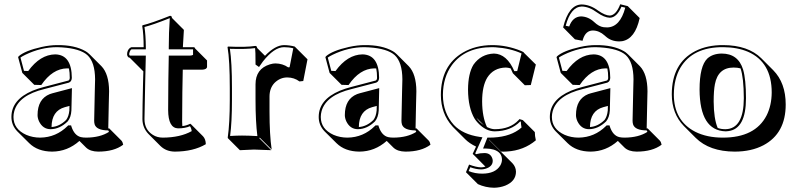

<svg xmlns="http://www.w3.org/2000/svg" viewBox="-20 -653 3788 911"><path d="M224.6 -50.3Q262.2 -52.7 293.9 -84Q306.2 -100.1 309.1 -128.9L309.6 -150.4L287.6 -144.5Q225.1 -127 224.6 -50.3ZM307.1 -328.1Q302.2 -328.6 298.3 -328.6Q229 -327.6 175.8 -249.5L142.6 -250.5L85.9 -307.1L65.9 -381.8L68.8 -386.2Q99.1 -412.6 177.7 -430.2Q217.8 -439 251 -439Q334 -439.9 385.7 -410.2Q395 -404.8 400.9 -398.9Q403.3 -396.5 405.3 -395L461.4 -338.9Q497.1 -301.8 497.6 -220.2Q497.6 -215.8 496.1 -159.7Q494.1 -72.8 493.7 -43.9H498L499.5 -42.5L556.2 14.2Q562.5 21.5 564.5 33.7Q521 66.4 445.8 66.4Q408.2 65.9 388.7 47.4L356.9 15.6Q300.3 65.9 227.5 66.4Q158.7 65.9 118.7 26.4L62 -29.8Q34.2 -58.6 34.2 -98.1Q34.2 -180.2 134.8 -222.7Q159.7 -232.9 188 -240.2L305.2 -271Q310.5 -274.4 311 -283.2Q311 -309.6 307.1 -328.1ZM311 -44.9Q310.1 -47.4 310.1 -47.9H308.1ZM426.8 -80.1Q426.8 -98.1 429.7 -217.8Q431.2 -272.5 431.2 -276.9Q430.7 -358.4 394.5 -391.6Q359.9 -422.4 273.9 -428.2Q261.2 -429.2 251 -429.2Q174.8 -429.2 100.1 -393.1Q85 -385.7 77.1 -379.9L93.8 -316.9L113.8 -315.9Q170.4 -394 242.2 -395Q320.3 -393.1 320.8 -283.2Q319.8 -266.6 308.1 -261.7V-261.2L190.4 -230.5Q69.3 -201.2 47.9 -126Q43.9 -111.8 43.9 -98.1Q43.9 -40.5 104.5 -13.2Q135.3 0 170.9 0Q246.1 -1 300.8 -55.2L303.7 -58.1H317.4L319.3 -51.3Q333.5 -9.8 363.8 -2.4Q374.5 0 389.2 0Q455.6 -0.5 497.1 -27.3Q495.6 -31.2 493.7 -34.2Q438.5 -34.7 429.2 -62.5Q426.8 -70.8 426.8 -80.1ZM321.3 -234.9 318.8 -128.9Q316.9 -96.2 301.3 -77.1Q263.7 -40.5 220.2 -40Q183.1 -40 165 -77.6Q158.2 -92.8 158.2 -106.9Q158.2 -183.1 216.3 -206.5Q222.7 -209 228.5 -210.4Z M595.7 -378.9Q590.8 -379.9 587.9 -382.3Q583 -388.2 583 -395Q583 -414.6 596.7 -425.8Q600.6 -428.2 604 -429.2H661.6Q661.6 -489.3 654.8 -529.8L656.7 -533.2Q697.3 -542.5 786.6 -578.1Q791 -577.6 793.5 -575.7Q795.4 -572.3 795.9 -567.9L852.5 -511.2Q848.6 -450.7 847.7 -429.2H897.9Q902.3 -428.7 904.3 -426.8Q905.3 -424.3 905.8 -422.9L962.4 -366.2V-335.4Q960.9 -323.2 938.5 -322.3H847.2L845.2 -215.3Q844.2 -159.7 844.2 -74.7Q844.2 -64 845.2 -54.7Q863.8 -56.6 882.8 -65.9Q885.3 -64 886.7 -63L943.4 -6.3Q956.1 7.3 956.5 31.2Q897.9 65.9 809.6 66.4Q768.1 65.9 741.2 39.6L684.6 -17.1Q656.2 -46.4 655.8 -87.9Q655.8 -142.1 658.7 -261.2L660.2 -314.5L652.3 -322.3ZM595.7 -389.2H671.9L668.9 -260.7Q666 -142.1 665.5 -87.9Q665.5 -38.1 705.1 -13.2Q725.6 0 752.9 0Q835 -0.5 889.6 -30.8Q887.7 -45.9 881.3 -54.2Q858.4 -43.9 824.7 -43.9Q778.3 -45.4 777.8 -130.9Q777.8 -217.8 778.8 -272.5L780.8 -389.2H881.8Q890.6 -389.6 896 -392.6V-418.9H780.8V-429.2Q780.8 -497.6 785.6 -566.9Q707 -535.6 665.5 -524.9Q671.4 -486.8 671.9 -429.2V-418.9H604Q597.2 -415.5 593.3 -399.9Q592.8 -397 592.8 -395Z M1237.3 -388.2Q1285.6 -438.5 1327.6 -439Q1355.5 -438.5 1378.4 -432.1L1382.3 -428.2L1439 -371.6L1418.9 -268.6L1400.9 -266.6Q1376 -285.2 1343.3 -285.6Q1308.6 -285.6 1282.2 -259.3Q1259.3 -234.9 1258.8 -196.3V-123.5Q1258.8 -14.2 1269 56.6L1212.4 0L1210.4 2.9L1267.1 59.6Q1265.6 59.6 1185.1 56.6L1118.2 59.6L1061.5 2.9L1060.5 0Q1070.3 -68.4 1070.3 -180.2V-234.9Q1070.3 -367.7 1059.6 -429.2L1061.5 -432.1Q1147 -428.2 1191.4 -435.1Q1195.3 -434.6 1197.3 -433.1Q1199.2 -429.7 1200.7 -424.8ZM1214.8 -343.3 1209 -335 1192.4 -346.7V-352.1Q1192.4 -412.6 1190.4 -423.3V-424.3V-424.8Q1148.9 -418.9 1070.8 -421.4Q1080.6 -356.9 1080.6 -234.9V-180.2Q1080.6 -72.3 1071.8 -7.8Q1102.1 -9.8 1128.4 -9.8Q1157.2 -9.8 1201.2 -7.3Q1192.4 -76.2 1192.4 -180.2V-252.9Q1192.4 -326.7 1260.7 -347.7Q1275.4 -352.1 1286.6 -352.1Q1321.3 -351.6 1347.2 -333.5L1354 -334L1371.6 -423.8Q1351.1 -429.2 1327.6 -429.2Q1281.2 -429.2 1227.5 -361.3Q1220.7 -351.6 1214.8 -343.3Z M1682.6 -50.3Q1720.2 -52.7 1752 -84Q1764.2 -100.1 1767.1 -128.9L1767.6 -150.4L1745.6 -144.5Q1683.1 -127 1682.6 -50.3ZM1765.1 -328.1Q1760.3 -328.6 1756.3 -328.6Q1687 -327.6 1633.8 -249.5L1600.6 -250.5L1543.9 -307.1L1523.9 -381.8L1526.9 -386.2Q1557.1 -412.6 1635.7 -430.2Q1675.8 -439 1709 -439Q1792 -439.9 1843.8 -410.2Q1853 -404.8 1858.9 -398.9Q1861.3 -396.5 1863.3 -395L1919.4 -338.9Q1955.1 -301.8 1955.6 -220.2Q1955.6 -215.8 1954.1 -159.7Q1952.1 -72.8 1951.7 -43.9H1956.1L1957.5 -42.5L2014.2 14.2Q2020.5 21.5 2022.5 33.7Q1979 66.4 1903.8 66.4Q1866.2 65.9 1846.7 47.4L1814.9 15.6Q1758.3 65.9 1685.5 66.4Q1616.7 65.9 1576.7 26.4L1520 -29.8Q1492.2 -58.6 1492.2 -98.1Q1492.2 -180.2 1592.8 -222.7Q1617.7 -232.9 1646 -240.2L1763.2 -271Q1768.6 -274.4 1769 -283.2Q1769 -309.6 1765.1 -328.1ZM1769 -44.9Q1768.1 -47.4 1768.1 -47.9H1766.1ZM1884.8 -80.1Q1884.8 -98.1 1887.7 -217.8Q1889.2 -272.5 1889.2 -276.9Q1888.7 -358.4 1852.5 -391.6Q1817.9 -422.4 1731.9 -428.2Q1719.2 -429.2 1709 -429.2Q1632.8 -429.2 1558.1 -393.1Q1543 -385.7 1535.2 -379.9L1551.8 -316.9L1571.8 -315.9Q1628.4 -394 1700.2 -395Q1778.3 -393.1 1778.8 -283.2Q1777.8 -266.6 1766.1 -261.7V-261.2L1648.4 -230.5Q1527.3 -201.2 1505.9 -126Q1502 -111.8 1502 -98.1Q1502 -40.5 1562.5 -13.2Q1593.3 0 1628.9 0Q1704.1 -1 1758.8 -55.2L1761.7 -58.1H1775.4L1777.3 -51.3Q1791.5 -9.8 1821.8 -2.4Q1832.5 0 1847.2 0Q1913.6 -0.5 1955.1 -27.3Q1953.6 -31.2 1951.7 -34.2Q1896.5 -34.7 1887.2 -62.5Q1884.8 -70.8 1884.8 -80.1ZM1779.3 -234.9 1776.9 -128.9Q1774.9 -96.2 1759.3 -77.1Q1721.7 -40.5 1678.2 -40Q1641.1 -40 1623 -77.6Q1616.2 -92.8 1616.2 -106.9Q1616.2 -183.1 1674.3 -206.5Q1680.7 -209 1686.5 -210.4Z M2235.8 89.8 2222.7 77.1 2238.8 42.5Q2207.5 27.8 2187 7.3L2130.4 -49.3Q2127.4 -52.2 2126 -54.2Q2072.3 -113.8 2071.8 -202.1Q2071.8 -341.8 2176.8 -403.8Q2236.3 -438.5 2314.9 -439Q2385.3 -439 2451.7 -411.6Q2458.5 -408.7 2463.9 -405.8L2465.8 -402.8L2522.5 -346.7L2498.5 -249.5L2470.2 -248.5L2413.6 -305.2Q2408.2 -318.4 2402.8 -328.6Q2391.6 -332 2380.4 -332.5Q2321.8 -331.5 2292 -284.7Q2267.6 -244.6 2267.6 -171.4Q2268.1 -98.1 2290.5 -50.3Q2311.5 -40 2327.6 -40Q2399.9 -40 2440.4 -83Q2443.4 -85.9 2444.8 -87.9L2460.9 -83L2517.6 -26.4Q2517.6 -8.3 2522.5 12.7Q2465.3 61 2385.3 65.9Q2371.6 66.9 2357.4 66.4L2300.8 9.8H2299.3L2349.6 60.1Q2352.5 62.5 2354.5 64.9L2411.1 121.1Q2427.7 138.7 2428.2 161.6Q2428.2 206.5 2377.9 227.5Q2353 237.3 2324.2 237.8Q2283.7 237.3 2247.6 220.7L2190.9 164.1L2205.6 127.9Q2240.2 140.6 2262.7 141.1Q2273.9 140.6 2283.2 137.7ZM2275.9 -59.1 2240.7 -94.2Q2247.1 -84.5 2255.9 -75.2Q2265.6 -66.4 2275.9 -59.1ZM2238.3 78.6Q2257.8 73.2 2278.8 73.2Q2307.1 73.2 2315.9 98.6Q2317.9 104.5 2317.9 109.9Q2317.9 137.7 2282.7 147.9Q2272.5 150.9 2262.7 150.9Q2238.3 150.4 2211.4 140.6L2203.6 158.7Q2233.4 170.9 2267.6 170.9Q2330.6 170.9 2354 131.8Q2361.3 118.7 2361.8 105Q2361.8 69.8 2323.2 57.1Q2307.1 52.2 2286.6 51.8H2272L2292.5 0H2300.8Q2388.2 0 2440.9 -37.1Q2448.2 -42.5 2454.6 -47.9Q2451.7 -63.5 2451.2 -75.7L2448.2 -76.7Q2403.8 -30.8 2327.6 -29.8Q2285.2 -29.8 2247.6 -69.8Q2238.3 -79.6 2232.4 -88.9Q2201.2 -140.6 2200.7 -228Q2201.2 -304.7 2226.6 -346.2Q2262.2 -396.5 2323.7 -398.9Q2384.8 -397.5 2420.4 -315.4L2434.1 -315.9L2454.6 -399.4Q2401.9 -423.8 2330.1 -428.7Q2321.8 -429.2 2314.9 -429.2Q2187.5 -429.2 2124.5 -344.7Q2082 -286.6 2081.5 -202.1Q2082 -116.7 2133.3 -60.5Q2175.8 -15.1 2256.3 -3.4L2269 -1.5L2234.9 74.7Z M2873.5 -579.1Q2903.3 -581.1 2922.9 -632.8L2958.5 -624L3015.1 -567.4Q2993.7 -468.3 2931.6 -457.5Q2925.3 -456.5 2918.5 -456.5Q2879.9 -456.5 2853.5 -480.5Q2851.1 -482.9 2849.1 -484.4Q2823.2 -507.8 2793.5 -508.3Q2759.3 -508.3 2746.1 -466.8Q2745.1 -462.9 2744.1 -459.5L2708 -466.3L2651.9 -522.9Q2678.2 -630.9 2739.7 -631.8Q2779.8 -631.3 2818.8 -602.1Q2851.1 -579.6 2873.5 -579.1ZM2779.3 -50.3Q2816.9 -52.7 2848.6 -84Q2860.8 -100.1 2863.8 -128.9L2864.3 -150.4L2842.3 -144.5Q2779.8 -127 2779.3 -50.3ZM2861.8 -328.1Q2856.9 -328.6 2853 -328.6Q2783.7 -327.6 2730.5 -249.5L2697.3 -250.5L2640.6 -307.1L2620.6 -381.8L2623.5 -386.2Q2653.8 -412.6 2732.4 -430.2Q2772.5 -439 2805.7 -439Q2888.7 -439.9 2940.4 -410.2Q2949.7 -404.8 2955.6 -398.9Q2958 -396.5 2960 -395L3016.1 -338.9Q3051.8 -301.8 3052.2 -220.2Q3052.2 -215.8 3050.8 -159.7Q3048.8 -72.8 3048.3 -43.9H3052.7L3054.2 -42.5L3110.8 14.2Q3117.2 21.5 3119.1 33.7Q3075.7 66.4 3000.5 66.4Q2962.9 65.9 2943.4 47.4L2911.6 15.6Q2855 65.9 2782.2 66.4Q2713.4 65.9 2673.3 26.4L2616.7 -29.8Q2588.9 -58.6 2588.9 -98.1Q2588.9 -180.2 2689.5 -222.7Q2714.4 -232.9 2742.7 -240.2L2859.9 -271Q2865.2 -274.4 2865.7 -283.2Q2865.7 -309.6 2861.8 -328.1ZM2865.7 -44.9Q2864.7 -47.4 2864.7 -47.9H2862.8ZM2981.4 -80.1Q2981.4 -98.1 2984.4 -217.8Q2985.8 -272.5 2985.8 -276.9Q2985.4 -358.4 2949.2 -391.6Q2914.6 -422.4 2828.6 -428.2Q2815.9 -429.2 2805.7 -429.2Q2729.5 -429.2 2654.8 -393.1Q2639.6 -385.7 2631.8 -379.9L2648.4 -316.9L2668.5 -315.9Q2725.1 -394 2796.9 -395Q2875 -393.1 2875.5 -283.2Q2874.5 -266.6 2862.8 -261.7V-261.2L2745.1 -230.5Q2624 -201.2 2602.5 -126Q2598.6 -111.8 2598.6 -98.1Q2598.6 -40.5 2659.2 -13.2Q2689.9 0 2725.6 0Q2800.8 -1 2855.5 -55.2L2858.4 -58.1H2872.1L2874 -51.3Q2888.2 -9.8 2918.5 -2.4Q2929.2 0 2943.8 0Q3010.3 -0.5 3051.8 -27.3Q3050.3 -31.2 3048.3 -34.2Q2993.2 -34.7 2983.9 -62.5Q2981.4 -70.8 2981.4 -80.1ZM2876 -234.9 2873.5 -128.9Q2871.6 -96.2 2856 -77.1Q2818.4 -40.5 2774.9 -40Q2737.8 -40 2719.7 -77.6Q2712.9 -92.8 2712.9 -106.9Q2712.9 -183.1 2771 -206.5Q2777.3 -209 2783.2 -210.4ZM2873.5 -568.8Q2846.7 -569.8 2813 -593.8Q2775.4 -621.6 2739.7 -622.1Q2688 -620.1 2664.1 -530.8L2680.7 -527.3Q2697.3 -573.7 2736.8 -575.2Q2771.5 -574.2 2799.3 -548.3Q2821.8 -526.9 2843.8 -523.9Q2852.5 -522.9 2861.8 -522.9Q2922.4 -524.9 2946.8 -616.7L2928.7 -621.1Q2906.7 -569.8 2873.5 -568.8Z M3167.5 -205.1Q3167.5 -352.1 3278.3 -410.2Q3335.4 -439.5 3411.6 -439Q3529.8 -438.5 3592.3 -376.5L3648.9 -319.8Q3708 -259.8 3708 -157.2Q3708 -20 3602.5 36.1Q3544.9 66.4 3465.8 66.4Q3346.2 65.9 3280.8 1L3224.6 -55.2Q3168 -113.3 3167.5 -205.1ZM3460.9 -332.5Q3387.2 -332.5 3372.1 -253.4Q3366.2 -223.1 3366.2 -171.4Q3366.7 -89.8 3385.3 -45.9Q3402.3 -39.6 3423.3 -40Q3508.8 -42.5 3509.3 -187Q3508.8 -284.7 3493.7 -328.6Q3478.5 -332.5 3460.9 -332.5ZM3404.3 -398.9Q3482.4 -398.9 3505.9 -322.8Q3519.5 -276.4 3519.5 -187Q3519.5 -41 3435.1 -30.8Q3428.7 -30.3 3423.3 -29.8Q3300.3 -33.2 3299.3 -228Q3299.3 -339.8 3336.4 -375.5Q3361.8 -398.4 3404.3 -398.9ZM3177.2 -205.1Q3177.2 -80.1 3278.8 -27.8Q3334 0 3409.7 0Q3563 0 3617.2 -105Q3641.1 -152.3 3641.6 -213.9Q3641.6 -357.9 3529.3 -407.2Q3479.5 -428.7 3411.6 -429.2Q3266.6 -430.2 3208 -331.1Q3177.7 -278.3 3177.2 -205.1Z"/></svg>

Font: Linux Biolinum Shadow O
Style: Bold
Weight: 700
Designer: Philipp H. Poll
Foundry: Philipp H. Poll
Version: Version 0.9.2